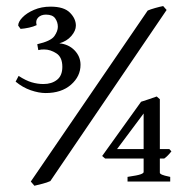

<svg xmlns="http://www.w3.org/2000/svg" viewBox="-20 -590 609 624"><path d="M143.6 -1.5Q132.8 3.4 118.4 7.1Q104 10.7 91.8 13.7L80.1 0L460 -555.7Q468.8 -559.6 484.4 -564Q500 -568.4 510.3 -570.3L521.5 -557.6ZM241.7 -379.4Q241.7 -341.8 210.7 -314.7Q179.7 -287.6 128.4 -287.6Q106.4 -287.6 80.1 -296.6Q53.7 -305.7 30.8 -324.7L40.5 -343.3Q64 -328.1 83 -322.5Q102.1 -316.9 121.1 -316.9Q147.9 -316.9 165.3 -330.6Q182.6 -344.2 182.6 -372.6Q182.6 -404.3 163.1 -416.7Q143.6 -429.2 124 -429.2Q116.7 -429.2 114.7 -429Q112.8 -428.7 104.5 -427.2L101.1 -446.3Q145.5 -456.5 156.7 -472.7Q168 -488.8 168 -502.9Q168 -518.1 159.4 -530.3Q150.9 -542.5 129.4 -542.5Q113.3 -542.5 104 -533Q94.7 -523.4 99.1 -508.3Q88.9 -503.4 74.5 -500.2Q60.1 -497.1 46.9 -496.1L39.1 -506.8Q39.1 -519 53 -533.4Q66.9 -547.9 90.8 -558.1Q114.7 -568.4 144.5 -568.4Q188 -568.4 207.3 -548.8Q226.6 -529.3 226.6 -506.8Q226.6 -490.2 211.9 -473.1Q197.3 -456.1 172.9 -449.2Q203.1 -446.3 222.4 -426.3Q241.7 -406.2 241.7 -379.4ZM537.1 -98.1Q524.9 -82.5 513.7 -74.7H499.5V-28.8Q499.5 -25.4 505.9 -22.5Q512.2 -19.5 533.2 -15.1V0H394.5V-15.1Q428.2 -20 437.5 -23.7Q446.8 -27.3 446.8 -30.8V-74.7H321.8L312 -83L438.5 -259.3Q449.7 -263.2 464.6 -267.8Q479.5 -272.5 489.3 -276.4L499.5 -267.6V-105.5H530.3ZM446.8 -221.2 360.4 -105.5H446.8Z"/></svg>

Font: Namdhinggo Medium
Style: Regular
Weight: 500
Designer: Victor Gaultney
Foundry: SIL International
Version: Version 3.001